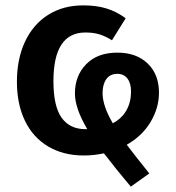

<svg xmlns="http://www.w3.org/2000/svg" viewBox="-20 -564 656 715"><path d="M452 -25Q476 7 536 82L467 131Q413 67 367 7Q330 15 292 15Q216 15 159.5 -18.5Q103 -52 73 -114Q43 -176 43 -260Q43 -344 73 -408.5Q103 -473 159 -508.5Q215 -544 290 -544Q339 -544 376.5 -532.5Q414 -521 448 -496L397 -414Q373 -429 350.5 -436Q328 -443 298 -443Q179 -443 179 -262Q179 -168 209.5 -125.5Q240 -83 298 -83H305Q259 -161 259 -216Q259 -282 301 -325Q343 -368 417 -368Q488 -368 530 -327.5Q572 -287 572 -219Q572 -162 540.5 -109.5Q509 -57 452 -25ZM400 -105Q434 -123 451 -153.5Q468 -184 468 -223Q468 -254 454.5 -271.5Q441 -289 417 -289Q390 -289 376 -269.5Q362 -250 362 -217Q362 -170 400 -105Z"/></svg>

Font: Fira Sans Medium
Style: Regular
Weight: 500
Designer: bBox Type GmbH & Carrois Corporate GbR & Edenspiekermann AG
Foundry: bBox Type GmbH & Carrois Corporate GbR & Edenspiekermann AG
Version: Version 4.301